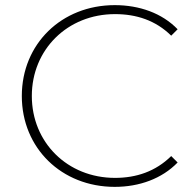

<svg xmlns="http://www.w3.org/2000/svg" viewBox="-20 -724 753 748"><path d="M427 4C523 4 611 -28 672 -91L647 -116C586 -56 511 -31 428 -31C243 -31 104 -169 104 -350C104 -531 243 -669 428 -669C511 -669 586 -645 647 -585L672 -610C611 -673 523 -704 427 -704C220 -704 65 -553 65 -350C65 -147 220 4 427 4Z"/></svg>

Font: Montserrat-Alt1 ExtLt
Style: Regular
Weight: 200
Designer: Differentunic
Foundry: Differentunic
Version: Version 7.222